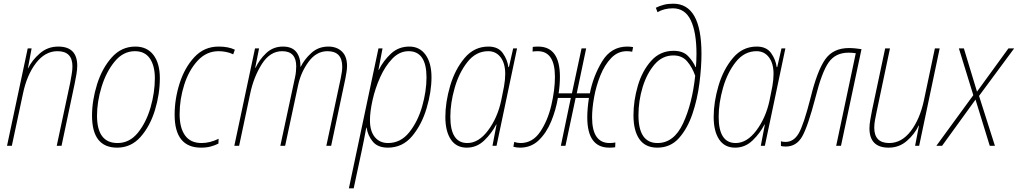

<svg xmlns="http://www.w3.org/2000/svg" viewBox="-20 -789 5508 1039"><path d="M44 0 104 -281Q125 -383 174.5 -447.5Q224 -512 291 -512Q372 -512 372 -430Q372 -410 368 -387.5Q364 -365 360 -342L287 0H313L384 -336Q389 -360 393.5 -386.5Q398 -413 398 -433Q398 -537 295 -537Q238 -537 195.5 -500Q153 -463 132 -419H131L151 -527H130L18 0Z M845 -366Q845 -446 810.5 -491.5Q776 -537 712 -537Q637 -537 584.5 -478Q532 -419 505 -332Q478 -245 478 -163Q478 10 614 10Q689 10 740.5 -48Q792 -106 818.5 -193Q845 -280 845 -366ZM505 -163Q505 -239 530 -320Q555 -401 601 -456.5Q647 -512 710 -512Q764 -512 791 -472.5Q818 -433 818 -366Q818 -288 794.5 -207Q771 -126 726 -70.5Q681 -15 616 -15Q505 -15 505 -163Z M1162 -12 1163 -38Q1116 -15 1071 -15Q1011 -15 981.5 -56Q952 -97 952 -171Q952 -252 977 -330.5Q1002 -409 1049.5 -460.5Q1097 -512 1163 -512Q1182 -512 1203 -508Q1224 -504 1242 -495L1251 -520Q1216 -537 1163 -537Q1085 -537 1032 -480Q979 -423 952 -338Q925 -253 925 -168Q925 10 1068 10Q1098 10 1121.5 3.5Q1145 -3 1162 -12Z M1274 0 1334 -283Q1353 -373 1397 -442.5Q1441 -512 1507 -512Q1583 -512 1583 -430Q1583 -419 1581.5 -402Q1580 -385 1576 -368L1497 0H1523L1593 -327Q1608 -398 1650 -455Q1692 -512 1752 -512Q1832 -512 1832 -428Q1832 -403 1824 -366L1746 0H1772L1849 -364Q1852 -380 1855 -398.5Q1858 -417 1858 -432Q1858 -484 1830 -510.5Q1802 -537 1757 -537Q1703 -537 1665 -502.5Q1627 -468 1607 -427H1606Q1607 -477 1584 -507Q1561 -537 1511 -537Q1458 -537 1420.5 -501.5Q1383 -466 1363 -422H1361L1382 -527H1360L1248 0Z M1982 -138Q1982 -184 1996 -247Q2010 -310 2037 -370.5Q2064 -431 2103 -471.5Q2142 -512 2191 -512Q2288 -512 2288 -370Q2288 -296 2264.5 -213.5Q2241 -131 2194.5 -73Q2148 -15 2080 -15Q2035 -15 2008.5 -47Q1982 -79 1982 -138ZM1894 230 1938 24Q1951 -37 1962 -98H1964Q1970 -56 1997 -23Q2024 10 2079 10Q2158 10 2210 -52Q2262 -114 2288.5 -203Q2315 -292 2315 -371Q2315 -448 2283 -492.5Q2251 -537 2195 -537Q2137 -537 2096 -499Q2055 -461 2030 -411H2028L2050 -527H2028L1868 230Z M2417 -157Q2417 -231 2440.5 -313.5Q2464 -396 2510 -454Q2556 -512 2622 -512Q2664 -512 2689 -479Q2714 -446 2714 -389Q2714 -358 2707.5 -321.5Q2701 -285 2692 -244Q2672 -151 2621 -83Q2570 -15 2509 -15Q2417 -15 2417 -157ZM2665 -115H2667L2645 0H2667L2778 -527H2757L2734 -426H2731Q2726 -466 2701 -501.5Q2676 -537 2623 -537Q2546 -537 2494 -475Q2442 -413 2416 -324.5Q2390 -236 2390 -156Q2390 -79 2419.5 -34.5Q2449 10 2506 10Q2560 10 2600.5 -29Q2641 -68 2665 -115Z M2999 -259H3069L3015 0H3040L3095 -259H3167Q3158 -200 3158 -154Q3158 10 3277 10Q3294 10 3309 8L3310 -18Q3296 -15 3279 -15Q3184 -15 3184 -154Q3184 -202 3195 -263Q3206 -324 3229 -381Q3252 -438 3287.5 -475Q3323 -512 3372 -512Q3387 -512 3401 -509L3406 -534Q3391 -537 3375 -537Q3287 -537 3238.5 -457Q3190 -377 3172 -284H3101L3152 -527H3127L3075 -284H3003Q3010 -330 3010 -374Q3010 -537 2892 -537Q2874 -537 2863 -535L2862 -510Q2875 -512 2890 -512Q2983 -512 2983 -373Q2983 -303 2963.5 -219.5Q2944 -136 2903 -75.5Q2862 -15 2797 -15Q2779 -15 2763 -21L2758 5Q2774 10 2794 10Q2854 10 2895.5 -30Q2937 -70 2962.5 -131.5Q2988 -193 2999 -259Z M3776 -498Q3776 -769 3623 -769Q3594 -769 3571.5 -763Q3549 -757 3529 -747L3538 -723Q3574 -744 3621 -744Q3687 -744 3718 -679.5Q3749 -615 3749 -497Q3749 -476 3748 -457.5Q3747 -439 3746 -426H3744Q3730 -458 3703 -486Q3676 -514 3625 -514Q3552 -514 3503.5 -459.5Q3455 -405 3431.5 -324.5Q3408 -244 3408 -165Q3408 -82 3440 -36Q3472 10 3537 10Q3608 10 3654 -41.5Q3700 -93 3727 -172.5Q3754 -252 3765 -339Q3776 -426 3776 -498ZM3435 -166Q3435 -243 3457.5 -317Q3480 -391 3522 -440Q3564 -489 3624 -489Q3671 -489 3698.5 -457Q3726 -425 3742 -379Q3726 -228 3676.5 -121.5Q3627 -15 3538 -15Q3435 -15 3435 -166Z M3869 -157Q3869 -231 3892.5 -313.5Q3916 -396 3962 -454Q4008 -512 4074 -512Q4116 -512 4141 -479Q4166 -446 4166 -389Q4166 -358 4159.5 -321.5Q4153 -285 4144 -244Q4124 -151 4073 -83Q4022 -15 3961 -15Q3869 -15 3869 -157ZM4117 -115H4119L4097 0H4119L4230 -527H4209L4186 -426H4183Q4178 -466 4153 -501.5Q4128 -537 4075 -537Q3998 -537 3946 -475Q3894 -413 3868 -324.5Q3842 -236 3842 -156Q3842 -79 3871.5 -34.5Q3901 10 3958 10Q4012 10 4052.5 -29Q4093 -68 4117 -115Z M4393 -262Q4427 -398 4464 -451Q4501 -504 4572 -504Q4592 -504 4611 -501L4505 0H4531L4642 -523Q4628 -525 4610.5 -527Q4593 -529 4574 -529Q4488 -529 4445 -467Q4402 -405 4367 -262Q4329 -113 4302 -67Q4275 -21 4231 -21Q4223 -21 4216.5 -22Q4210 -23 4206 -25V1Q4216 4 4232 4Q4290 4 4321 -50.5Q4352 -105 4393 -262Z M4951 -109H4953L4932 0H4954L5065 -527H5039L4980 -247Q4958 -144 4908.5 -79.5Q4859 -15 4792 -15Q4711 -15 4711 -98Q4711 -117 4715 -139.5Q4719 -162 4724 -185L4796 -527H4770L4699 -192Q4694 -167 4689.5 -140.5Q4685 -114 4685 -95Q4685 10 4789 10Q4846 10 4888 -27Q4930 -64 4951 -109Z M5078 0 5259 -250 5336 0H5364L5278 -270L5468 -527H5437L5267 -293L5196 -527H5169L5247 -274L5047 0Z"/></svg>

Font: Noto Sans Display SemiCondensed Thin
Style: Italic
Weight: 250
Width: 4
Designer: Monotype Design team
Foundry: Monotype Imaging Inc.
Version: 1.000